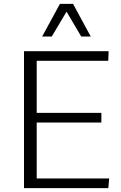

<svg xmlns="http://www.w3.org/2000/svg" viewBox="-20 -976 630 996"><path d="M104.5 0V-710.4H543.5L541.5 -660.6H170.4V-390.6H505.9V-340.3H170.4V-50.3H546.4L542 0ZM198.7 -786.6 291 -956.1H358.9L450.7 -786.6H401.4L325.2 -915.5L248.5 -786.6Z"/></svg>

Font: Comme ExtraLight
Style: Regular
Weight: 250
Version: Version 1.000;gftools[0.9.27]